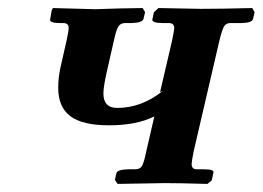

<svg xmlns="http://www.w3.org/2000/svg" viewBox="-20 -454 650 475"><path d="M405.8 -354Q410.6 -377 411.1 -384.8Q411.1 -397 397 -397H381.8Q368.7 -397 362.3 -399.4Q356 -401.9 356.9 -405.8L360.8 -423.8L372.1 -434.1L477.1 -432.1Q527.8 -432.1 604 -434.1L609.9 -423.8L606 -407.2Q604 -397.5 577.1 -397H550.8Q539.6 -397 534.7 -389.4Q529.8 -381.8 522.9 -354L459 -79.1Q454.1 -54.2 454.1 -47.9Q454.1 -34.7 467.8 -35.2H483.9Q498 -35.2 503.9 -33Q509.8 -30.8 507.8 -25.9L503.9 -7.8L493.2 1Q423.3 -1 387.2 -1L271 1L264.2 -8.8L268.1 -25.9Q271 -34.7 297.9 -35.2H314Q326.2 -35.2 331.1 -43Q335.9 -50.8 341.8 -79.1L361.8 -166Q317.9 -144 250 -144Q184.1 -144 154.1 -166.5Q124 -189 124 -236.8Q124 -265.6 131.8 -296.9L145 -355Q149.9 -377.9 149.9 -384.8Q149.9 -397 136.2 -397H127.9Q114.7 -397 108.9 -399.4Q103 -401.9 104 -405.8L107.9 -428.2L110.8 -434.1L215.8 -431.2Q232.9 -432.1 274.4 -433.1Q315.9 -434.1 333 -434.1L338.9 -423.8L335 -407.2Q332 -397.5 305.2 -397H290Q278.8 -397 273.4 -389.4Q268.1 -381.8 263.2 -359.9L248 -293Q235.8 -242.2 235.8 -223.1Q235.8 -187 270 -187Q330.1 -187 382.8 -229L376 -226.1Z"/></svg>

Font: Linux Libertine O
Style: Semibold Italic
Weight: 600
Italic angle: -11.5°
Designer: Philipp H. Poll
Foundry: Philipp H. Poll
Version: Version 5.1.2